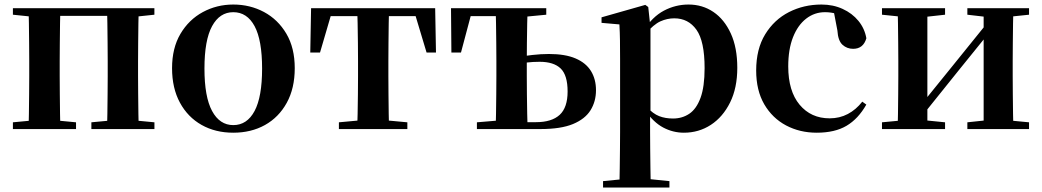

<svg xmlns="http://www.w3.org/2000/svg" viewBox="-20 -572 4619 851"><path d="M105.9 0Q107.6 -25.5 108.1 -67.4Q108.6 -109.4 109.1 -154.7Q109.6 -200 109.6 -234.8V-301.2Q109.6 -335.7 109.1 -381Q108.6 -426.4 108.1 -468.7Q107.6 -511 105.9 -535.7H247.6Q246.6 -511 246.1 -468.7Q245.6 -426.4 245.1 -381Q244.6 -335.7 244.6 -301.2V-234.8Q244.6 -200 245.1 -154.7Q245.6 -109.4 246.1 -67.4Q246.6 -25.5 247.6 0ZM454.4 0Q455.4 -25.5 455.9 -67.4Q456.4 -109.4 456.9 -154.7Q457.4 -200 457.4 -234.8V-301.2Q457.4 -335.7 456.9 -381Q456.4 -426.4 455.9 -468.7Q455.4 -511 454.4 -535.7H594.9Q593.9 -511 593.4 -468.7Q592.9 -426.4 592.4 -381Q591.9 -335.7 591.9 -301.2V-234.8Q591.9 -200 592.4 -154.7Q592.9 -109.4 593.4 -67.4Q593.9 -25.5 594.9 0ZM37.2 0V-29.9L147 -40.2H208.6L317 -29.9V0ZM385 0V-29.9L494.5 -40.2H557.1L664.5 -29.9V0ZM37.2 -506.8V-535.7H176.9V-495.5H147ZM525.4 -495.5V-535.7H664.3V-506.8L557.1 -495.5ZM176.9 -501.8V-535.7H525.4V-501.8Z M1014 16.2Q934.7 16.2 873.5 -18.3Q812.3 -52.8 777.5 -117Q742.6 -181.2 742.6 -269.8Q742.6 -359.1 779.8 -422Q817 -484.9 878.9 -518.4Q940.8 -551.9 1014 -551.9Q1088.1 -551.9 1150.1 -518.8Q1212 -485.6 1249.2 -422.7Q1286.4 -359.8 1286.4 -269.8Q1286.4 -180.5 1251 -116.3Q1215.6 -52 1154.4 -17.9Q1093.2 16.2 1014 16.2ZM1014 -17.5Q1075 -17.5 1108.4 -80.1Q1141.7 -142.6 1141.7 -268.1Q1141.7 -394.2 1108.4 -456.1Q1075 -518 1014 -518Q953.7 -518 920 -456.1Q886.2 -394.2 886.2 -268.1Q886.2 -142.6 920 -80.1Q953.7 -17.5 1014 -17.5Z M1355.2 -339.1 1358.8 -535.7H1908.8L1912.4 -339.1H1870.7L1812.1 -534.2L1878 -500.4H1389.6L1455.5 -534.2L1398.4 -339.1ZM1482.1 0V-29.9L1593.7 -40.2H1674.6L1785.5 -29.9V0ZM1563.2 0Q1564.2 -25.5 1565.1 -67.4Q1565.9 -109.4 1566.4 -154.7Q1566.9 -200 1566.9 -234.8V-301.2Q1566.9 -335.7 1566.4 -381Q1565.9 -426.4 1565.1 -468.7Q1564.2 -511 1563.2 -535.7H1704.4Q1703.4 -511 1702.9 -468.7Q1702.4 -426.4 1701.9 -381Q1701.4 -335.7 1701.4 -301.2V-234.8Q1701.4 -200 1701.9 -154.7Q1702.4 -109.4 1702.9 -67.4Q1703.4 -25.5 1704.4 0Z M2247.6 0V-30.5H2355.5Q2425.3 -30.5 2460.6 -62.9Q2495.8 -95.4 2495.8 -166.5Q2495.8 -238.7 2465.1 -268.4Q2434.3 -298.1 2371.9 -298.1Q2341.5 -298.1 2315.2 -294.9Q2288.8 -291.8 2262.8 -285.8V-316.8Q2300.6 -324 2338.9 -328.3Q2377.3 -332.7 2413.2 -332.7Q2485.4 -332.7 2531.3 -312.9Q2577.2 -293.2 2599.4 -257.1Q2621.6 -221 2621.6 -172.1Q2621.6 -122.3 2597.4 -83.4Q2573.2 -44.5 2519.6 -22.2Q2465.9 0 2375.4 0ZM2176.9 0Q2177.9 -25.5 2178.5 -67.4Q2179.1 -109.4 2179.6 -154.7Q2180.1 -200 2180.1 -234.8V-301.2Q2180.1 -335.7 2179.6 -381Q2179.1 -426.4 2178.5 -468.7Q2177.9 -511 2176.9 -535.7H2318.6Q2317.6 -511 2316.7 -468.7Q2315.9 -426.4 2315.4 -381Q2314.9 -335.7 2314.9 -301.2V-234.8Q2314.9 -200 2315.4 -154.7Q2315.9 -109.4 2316.7 -67.4Q2317.6 -25.5 2318.6 0ZM1980.7 -339.1 1979 -535.7H2249.1V-500.4H2010.5L2075.1 -534.2L2023.2 -339.1ZM2093.8 0V-29.9L2216.5 -40.2H2247.6V0ZM2249.1 -495.5V-535.7H2401.2V-506.8L2283.5 -495.5Z M2652.9 259.3V230.8L2762 220.1H2841.4L2947.1 230.8V259.3ZM2725.4 259.3Q2726.4 217.3 2726.9 174.2Q2727.4 131 2727.9 89.9Q2728.4 48.8 2728.4 13.8V-308.7Q2728.4 -358.5 2727.9 -393Q2727.4 -427.5 2725.4 -463.8L2646.2 -470.7V-495.2L2840.2 -550.4L2853.2 -540.9L2861.8 -460.8L2863.1 -455V-75.6L2861.4 -63V13Q2861.4 47.8 2861.9 89.3Q2862.4 130.8 2862.9 174Q2863.4 217.3 2864.4 259.3ZM3011.1 16.2Q2963 16.2 2919.7 -6.7Q2876.4 -29.6 2840.3 -82.3H2828.1L2846.6 -97.8Q2874.5 -67.8 2901.5 -57.3Q2928.6 -46.7 2963.1 -46.7Q3003.7 -46.7 3035.3 -67.9Q3066.8 -89.1 3084.9 -138.2Q3103 -187.4 3103 -270.1Q3103 -389.4 3066.9 -440.1Q3030.8 -490.8 2968.6 -490.8Q2937.3 -490.8 2907.4 -477.5Q2877.5 -464.2 2840 -421.1L2825.1 -437.5H2833.5Q2871.3 -497.6 2922.7 -524.8Q2974.1 -551.9 3031.6 -551.9Q3093.4 -551.9 3141.9 -519.1Q3190.5 -486.2 3219.2 -423.5Q3247.9 -360.9 3247.9 -271.4Q3247.9 -182.3 3216 -117.9Q3184.1 -53.5 3130.7 -18.6Q3077.3 16.2 3011.1 16.2Z M3600.1 16.2Q3525.1 16.2 3464.2 -16Q3403.3 -48.3 3367.4 -109.8Q3331.6 -171.4 3331.6 -259.7Q3331.6 -354.7 3371.5 -419.9Q3411.4 -485 3477.1 -518.5Q3542.9 -551.9 3621 -551.9Q3672.5 -551.9 3714.8 -532.5Q3757.2 -513.2 3784.8 -479.5Q3812.4 -445.8 3820 -402.4Q3806.4 -355.6 3761.4 -355.6Q3733.9 -355.6 3714.1 -373.6Q3694.4 -391.6 3691.6 -436.8L3673.8 -530.1L3741.7 -486.3Q3712.8 -503.2 3688.1 -510.6Q3663.4 -518 3636.6 -518Q3590.2 -518 3553.2 -489.4Q3516.1 -460.7 3494.9 -407.1Q3473.7 -353.5 3473.7 -277.6Q3473.7 -168.4 3524 -108Q3574.4 -47.5 3657.2 -47.5Q3701.5 -47.5 3737.8 -66.7Q3774.2 -85.9 3801.9 -121.4L3819.8 -108.4Q3784.1 -45.4 3732.3 -14.6Q3680.5 16.2 3600.1 16.2Z M3889.2 0V-29.9L3998 -40.2H4066.4L4168.8 -29.9V0ZM4267.6 0V-29.9L4364.5 -40.2H4432.3L4541 -29.9V0ZM3957.9 0Q3959.6 -25.5 3960.1 -67.4Q3960.6 -109.4 3961.1 -154.7Q3961.6 -200 3961.6 -234.8V-301.2Q3961.6 -335.7 3961.1 -381Q3960.6 -426.4 3960.1 -468.7Q3959.6 -511 3957.9 -535.7H4090.4V0ZM4061.7 -51.6 4013.4 -77.8H4038.4L4197.6 -274.4L4368 -485.4L4415.7 -460.9H4391.5L4227.2 -257.7ZM4339.8 0V-535.7H4471.6Q4470.6 -511 4470.1 -468.7Q4469.6 -426.4 4469.1 -381Q4468.6 -335.7 4468.6 -301.2V-234.8Q4468.6 -200 4469.1 -154.7Q4469.6 -109.4 4470.1 -67.4Q4470.6 -25.5 4471.6 0ZM3889.2 -506.8V-535.7H4168.8V-506.8L4066.7 -495.5H3999ZM4267.6 -506.8V-535.7H4541V-506.8L4432.5 -495.5H4364.8Z"/></svg>

Font: Noto Serif HK ExtraLight
Style: Regular
Weight: 200
Designer: Ryoko NISHIZUKA 西塚涼子 (kana & ideographs); Frank Grießhammer (Latin, Greek & Cyrillic); Wenlong ZHANG 张文龙 (bopomofo); San
Foundry: Adobe
Version: Version 2.002-H1;hotconv 1.1.0;makeotfexe 2.6.0